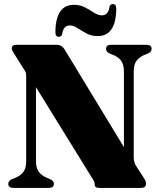

<svg xmlns="http://www.w3.org/2000/svg" viewBox="-20 -919 770 939"><path d="M243.5 -20Q243.5 -0.5 218.5 0H45.5Q20.5 -0.5 20.5 -20Q20.5 -35 38.5 -43L49.5 -47Q76.5 -57 92.2 -75.5Q108 -94 108 -130V-545Q108 -558 105.8 -564.8Q103.5 -571.5 95 -583.5L52 -651.5Q37.5 -673 37.5 -681.5Q37.5 -700 60 -700H259Q280.5 -700 294.5 -679.5L586 -199.5V-570Q586 -605 571 -623.8Q556 -642.5 527 -653L517 -657Q498.5 -665.5 498.5 -680Q498.5 -700 523.5 -700H696Q721.5 -700 721.5 -680Q721.5 -665 703 -657L692.5 -653Q665.5 -643 649.8 -624.5Q634 -606 634 -570V-152.5Q634 -124.5 645 -108.5L679.5 -55Q689.5 -40 691.8 -33Q694 -26 694 -20Q694 0 670 0H464Q443 0 443 -18Q443 -24 440.2 -31.2Q437.5 -38.5 427.5 -53L156 -492.5V-129.5Q156 -95 171.2 -76.5Q186.5 -58 214.5 -47L225 -43Q243.5 -35 243.5 -20ZM457.5 -742.5Q427 -742.5 403 -755.5Q379 -768.5 359 -781.5Q339 -794.5 321 -794.5Q289.5 -794.5 284 -751.5Q279.5 -739 267.5 -739Q251 -739 251 -761Q251 -826.5 273.5 -861Q296 -895.5 342 -895.5Q372.5 -895.5 396.5 -882.5Q420.5 -869.5 440.2 -856.8Q460 -844 478 -844Q510.5 -844 515.5 -886.5Q519.5 -899 532 -899Q548.5 -899 548.5 -877.5Q548.5 -812 526 -777.2Q503.5 -742.5 457.5 -742.5Z"/></svg>

Font: Fraunces 72pt Black
Style: Regular
Weight: 900
Version: Version 1.000;[0bf87f6ff]